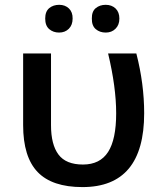

<svg xmlns="http://www.w3.org/2000/svg" viewBox="-20 -760 667 790"><path d="M573.2 -293.9Q573.2 9.8 319.3 9.8Q194.3 9.8 134.8 -52.2Q75.2 -114.3 75.2 -245.1V-540H189.9V-245.1Q189.9 -165 220.7 -124Q251.5 -83 321.3 -83Q391.6 -83 424.8 -134.8Q458 -186.5 458 -293.9Q458 -400.9 424.8 -540H541Q573.2 -414.6 573.2 -293.9ZM357.9 -683.6Q357.4 -712.9 374 -726.6Q390.6 -740.2 415 -740.2Q439.5 -740.2 455.6 -725.1Q471.2 -710 471.2 -683.6Q471.2 -657.2 455.1 -641.6Q439.5 -626 415 -626Q390.6 -626 374 -640.1Q357.4 -654.3 357.9 -683.6ZM278.8 -683.6Q278.8 -657.2 263.2 -641.6Q247.6 -626 223.1 -626Q199.2 -626 182.6 -640.1Q166 -654.3 166 -683.6Q166 -712.9 182.6 -726.6Q199.2 -740.2 223.6 -740.2Q248 -740.2 263.7 -725.1Q279.3 -710 278.8 -683.6Z"/></svg>

Font: OpenSans-Semibold
Style: Regular
Weight: 600
Foundry: Ascender Corporation
Version: Version 1.10